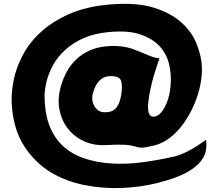

<svg xmlns="http://www.w3.org/2000/svg" viewBox="-20 -861 1135 999"><path d="M1052 -134Q1056 -113 1052.5 -84Q1049 -55 1026 -23.5Q1003 8 949 37.5Q895 67 799 91Q712 113 613.5 117Q515 121 419.5 102Q324 83 245 36Q161 -15 105 -102Q49 -189 41 -321Q38 -376 50.5 -441Q63 -506 97 -571.5Q131 -637 190 -692Q250 -748 340 -788Q430 -828 555 -838Q691 -849 780.5 -821Q870 -793 925 -743Q979 -694 1003 -633Q1027 -572 1030 -519Q1033 -473 1022.5 -420.5Q1012 -368 990 -316.5Q968 -265 936.5 -220.5Q905 -176 866 -145.5Q827 -115 782 -104Q762 -99 737.5 -94.5Q713 -90 690 -97Q658 -107 622 -108Q586 -109 554 -107Q522 -105 500 -106Q448 -109 403 -133Q358 -157 327.5 -199.5Q297 -242 288 -298Q279 -354 299 -420Q319 -484 352 -525Q385 -566 425.5 -588Q466 -610 509.5 -617Q553 -624 595 -621Q642 -618 682.5 -602Q723 -586 755.5 -572Q788 -558 810 -558Q807 -550 798.5 -525Q790 -500 780 -466Q770 -432 762.5 -396Q755 -360 751.5 -328.5Q748 -297 753.5 -276.5Q759 -256 775 -254Q796 -252 815.5 -272.5Q835 -293 849.5 -331Q864 -369 868 -420Q872 -473 860 -526Q848 -579 811 -620Q774 -660 710 -682Q646 -704 545 -694Q469 -687 413.5 -662Q358 -637 320 -602Q278 -564 254 -518.5Q230 -473 220.5 -429.5Q211 -386 212 -353Q214 -261 241.5 -197Q269 -133 317 -93Q365 -53 429 -33.5Q493 -14 566 -10Q642 -6 724 -17Q806 -28 888 -47Q923 -55 967.5 -79.5Q1012 -104 1052 -134ZM523 -277Q567 -276 586 -301.5Q605 -327 611 -370Q618 -413 610.5 -439Q603 -465 557 -465Q526 -465 507 -450Q488 -435 477.5 -413.5Q467 -392 462 -370Q457 -348 463.5 -326.5Q470 -305 485.5 -291Q501 -277 523 -277Z"/></svg>

Font: Potta One
Style: Regular
Weight: 400
Designer: 108,108go
Foundry: Font Zone 108
Version: Version 1.000